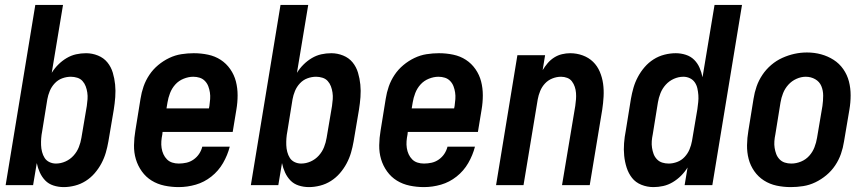

<svg xmlns="http://www.w3.org/2000/svg" viewBox="-20 -755 3540 783"><path d="M240 8Q218 8 198 1.5Q178 -5 164.5 -19Q151 -33 142.5 -51.5Q134 -70 130 -90L115 0H3L124 -735H237L191 -458Q202 -476 217.5 -491.5Q233 -507 251.5 -518Q270 -529 290 -533.5Q310 -538 331 -538Q356 -538 379.5 -528.5Q403 -519 418 -500.5Q433 -482 440 -458.5Q447 -435 449.5 -410Q452 -385 450 -359Q448 -333 444 -308L422 -178Q418 -155 411.5 -132.5Q405 -110 393.5 -88.5Q382 -67 366 -48.5Q350 -30 329.5 -17Q309 -4 285.5 2Q262 8 240 8ZM208 -88Q228 -88 247 -96.5Q266 -105 280 -120.5Q294 -136 301.5 -155Q309 -174 312 -193L334 -323Q336 -337 337 -350.5Q338 -364 336 -377.5Q334 -391 329.5 -403Q325 -415 316.5 -424.5Q308 -434 295 -438Q282 -442 269 -442Q251 -442 233.5 -435.5Q216 -429 203 -415Q190 -401 183 -384Q176 -367 173 -350L152 -220Q149 -205 148 -191Q147 -177 147.5 -163Q148 -149 151.5 -135.5Q155 -122 162 -111Q169 -100 181.5 -94Q194 -88 208 -88Z M709 8Q679 8 650.5 2Q622 -4 598.5 -18.5Q575 -33 558.5 -56Q542 -79 534 -106Q526 -133 526.5 -163Q527 -193 532 -222L553 -352Q557 -378 565.5 -402.5Q574 -427 589 -449.5Q604 -472 625 -489.5Q646 -507 670 -518.5Q694 -530 719.5 -534Q745 -538 770 -538Q800 -538 828.5 -532Q857 -526 880 -511Q903 -496 919 -473Q935 -450 942 -423Q949 -396 949 -366.5Q949 -337 944 -308L929 -217H643L642 -207Q639 -193 638 -179Q637 -165 639 -151.5Q641 -138 646.5 -126Q652 -114 661 -105Q670 -96 682.5 -92Q695 -88 709 -88Q725 -88 740.5 -91.5Q756 -95 769.5 -104.5Q783 -114 792 -127.5Q801 -141 805 -157H917Q908 -122 889.5 -90Q871 -58 842 -35Q813 -12 778.5 -2Q744 8 709 8ZM659 -313H832L834 -323Q836 -337 837 -351Q838 -365 836 -378Q834 -391 829.5 -403Q825 -415 816 -424.5Q807 -434 794.5 -438Q782 -442 768 -442Q749 -442 729 -434Q709 -426 695 -410.5Q681 -395 673.5 -375.5Q666 -356 663 -337Z M1240 8Q1218 8 1198 1.5Q1178 -5 1164.5 -19Q1151 -33 1142.5 -51.5Q1134 -70 1130 -90L1115 0H1003L1124 -735H1237L1191 -458Q1202 -476 1217.5 -491.5Q1233 -507 1251.5 -518Q1270 -529 1290 -533.5Q1310 -538 1331 -538Q1356 -538 1379.5 -528.5Q1403 -519 1418 -500.5Q1433 -482 1440 -458.5Q1447 -435 1449.5 -410Q1452 -385 1450 -359Q1448 -333 1444 -308L1422 -178Q1418 -155 1411.5 -132.5Q1405 -110 1393.5 -88.5Q1382 -67 1366 -48.5Q1350 -30 1329.5 -17Q1309 -4 1285.5 2Q1262 8 1240 8ZM1208 -88Q1228 -88 1247 -96.5Q1266 -105 1280 -120.5Q1294 -136 1301.5 -155Q1309 -174 1312 -193L1334 -323Q1336 -337 1337 -350.5Q1338 -364 1336 -377.5Q1334 -391 1329.5 -403Q1325 -415 1316.5 -424.5Q1308 -434 1295 -438Q1282 -442 1269 -442Q1251 -442 1233.5 -435.5Q1216 -429 1203 -415Q1190 -401 1183 -384Q1176 -367 1173 -350L1152 -220Q1149 -205 1148 -191Q1147 -177 1147.5 -163Q1148 -149 1151.5 -135.5Q1155 -122 1162 -111Q1169 -100 1181.5 -94Q1194 -88 1208 -88Z M1709 8Q1679 8 1650.5 2Q1622 -4 1598.5 -18.5Q1575 -33 1558.5 -56Q1542 -79 1534 -106Q1526 -133 1526.5 -163Q1527 -193 1532 -222L1553 -352Q1557 -378 1565.5 -402.5Q1574 -427 1589 -449.5Q1604 -472 1625 -489.5Q1646 -507 1670 -518.5Q1694 -530 1719.5 -534Q1745 -538 1770 -538Q1800 -538 1828.5 -532Q1857 -526 1880 -511Q1903 -496 1919 -473Q1935 -450 1942 -423Q1949 -396 1949 -366.5Q1949 -337 1944 -308L1929 -217H1643L1642 -207Q1639 -193 1638 -179Q1637 -165 1639 -151.5Q1641 -138 1646.5 -126Q1652 -114 1661 -105Q1670 -96 1682.5 -92Q1695 -88 1709 -88Q1725 -88 1740.5 -91.5Q1756 -95 1769.5 -104.5Q1783 -114 1792 -127.5Q1801 -141 1805 -157H1917Q1908 -122 1889.5 -90Q1871 -58 1842 -35Q1813 -12 1778.5 -2Q1744 8 1709 8ZM1659 -313H1832L1834 -323Q1836 -337 1837 -351Q1838 -365 1836 -378Q1834 -391 1829.5 -403Q1825 -415 1816 -424.5Q1807 -434 1794.5 -438Q1782 -442 1768 -442Q1749 -442 1729 -434Q1709 -426 1695 -410.5Q1681 -395 1673.5 -375.5Q1666 -356 1663 -337Z M2003 0 2090 -530H2203L2193 -469Q2202 -484 2213.5 -497.5Q2225 -511 2240 -520.5Q2255 -530 2272 -534Q2289 -538 2305 -538Q2332 -538 2356.5 -529Q2381 -520 2398.5 -503Q2416 -486 2426 -462.5Q2436 -439 2439.5 -413.5Q2443 -388 2441.5 -361Q2440 -334 2436 -308L2385 0H2272L2326 -323Q2328 -337 2329 -350Q2330 -363 2329 -376Q2328 -389 2324 -401Q2320 -413 2312.5 -423Q2305 -433 2293 -437.5Q2281 -442 2268 -442Q2250 -442 2232.5 -435Q2215 -428 2202.5 -414.5Q2190 -401 2183 -384Q2176 -367 2173 -350L2115 0Z M2645 8Q2619 8 2595.5 -1.5Q2572 -11 2557.5 -29.5Q2543 -48 2535.5 -71.5Q2528 -95 2525.5 -120Q2523 -145 2525 -171Q2527 -197 2532 -222L2553 -352Q2557 -375 2563.5 -397.5Q2570 -420 2581.5 -441.5Q2593 -463 2609 -481.5Q2625 -500 2645.5 -513Q2666 -526 2689.5 -532Q2713 -538 2736 -538Q2757 -538 2777 -531.5Q2797 -525 2811 -511Q2825 -497 2833 -478.5Q2841 -460 2845 -440L2894 -735H3006L2885 0H2772L2784 -72Q2773 -54 2757.5 -38.5Q2742 -23 2723.5 -12Q2705 -1 2685 3.5Q2665 8 2645 8ZM2707 -88Q2724 -88 2741.5 -94.5Q2759 -101 2772 -115Q2785 -129 2792 -146Q2799 -163 2802 -180L2824 -310Q2826 -325 2827.5 -339Q2829 -353 2828 -367Q2827 -381 2824 -394.5Q2821 -408 2813.5 -419Q2806 -430 2793.5 -436Q2781 -442 2767 -442Q2747 -442 2728 -433.5Q2709 -425 2695 -409.5Q2681 -394 2673.5 -375Q2666 -356 2663 -337L2642 -207Q2639 -193 2638 -179.5Q2637 -166 2639 -152.5Q2641 -139 2645.5 -127Q2650 -115 2659 -105.5Q2668 -96 2680.5 -92Q2693 -88 2707 -88Z M3205 8Q3175 8 3147 2Q3119 -4 3095.5 -19Q3072 -34 3056 -57Q3040 -80 3033 -107Q3026 -134 3026.5 -163.5Q3027 -193 3032 -222L3053 -352Q3057 -378 3065.5 -402.5Q3074 -427 3089 -449.5Q3104 -472 3125 -490Q3146 -508 3170.5 -519Q3195 -530 3220 -535.5Q3245 -541 3271 -541Q3301 -541 3328.5 -533.5Q3356 -526 3379.5 -511Q3403 -496 3419 -473Q3435 -450 3442 -423Q3449 -396 3449 -366.5Q3449 -337 3444 -308L3422 -178Q3418 -152 3409.5 -127.5Q3401 -103 3386 -80.5Q3371 -58 3350 -40.5Q3329 -23 3305 -11.5Q3281 0 3255.5 4Q3230 8 3205 8ZM3207 -88Q3227 -88 3246.5 -96Q3266 -104 3280 -119.5Q3294 -135 3301.5 -154.5Q3309 -174 3312 -193L3334 -323Q3337 -344 3337 -365Q3337 -386 3329.5 -404Q3322 -422 3304.5 -432Q3287 -442 3266 -442Q3247 -442 3228 -433.5Q3209 -425 3195 -409.5Q3181 -394 3173.5 -375Q3166 -356 3163 -337L3142 -207Q3139 -193 3138 -179Q3137 -165 3139 -152Q3141 -139 3145.5 -127Q3150 -115 3159 -105.5Q3168 -96 3180.5 -92Q3193 -88 3207 -88Z"/></svg>

Font: Iosevka Curly Oblique
Style: Bold
Weight: 700
Italic angle: -9°
Monospace: yes
Designer: Belleve Invis
Foundry: Belleve Invis
Version: Version 11.1.0; ttfautohint (v1.8.3)